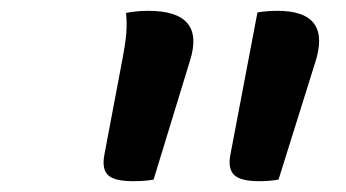

<svg xmlns="http://www.w3.org/2000/svg" viewBox="-20 -774 640 355"><path d="M264 -442Q248 -439 226 -439Q192 -439 180 -450Q168 -461 173 -488L204 -652Q212 -693 213.5 -712.5Q215 -732 213 -750Q222 -752 232.5 -753Q243 -754 254 -754Q361 -754 331 -661ZM495 -442Q479 -439 459 -439Q425 -439 413 -450.5Q401 -462 406 -488L456 -751Q474 -754 493 -754Q595 -754 562 -656Z"/></svg>

Font: Recursive Mn Csl St Med
Style: Italic
Weight: 500
Italic angle: -15°
Monospace: yes
Version: Version 1.079;hotconv 1.0.112;makeotfexe 2.5.65598; ttfautoh